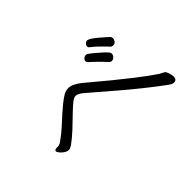

<svg xmlns="http://www.w3.org/2000/svg" viewBox="-75 -956 1150 1150"><g transform="rotate(-45 500.0 -380.5)"><path d="M787 -522Q777 -522 769 -530Q756 -545 729 -571.5Q702 -598 678 -616Q672 -621 672 -628Q672 -637 680 -645.5Q688 -654 698 -654Q707 -654 723.5 -643Q740 -632 758.5 -616.5Q777 -601 792 -587.5Q807 -574 812 -569Q817 -564 817 -554Q817 -543 809.5 -532.5Q802 -522 787 -522ZM747 -493Q747 -483 738 -472.5Q729 -462 716 -462Q706 -462 698 -471Q687 -484 670 -501Q653 -518 636.5 -534Q620 -550 609 -559Q603 -565 603 -572Q603 -582 611.5 -590Q620 -598 630 -598Q638 -598 643 -594Q653 -588 674 -570.5Q695 -553 715 -535Q735 -517 742 -507Q747 -499 747 -493ZM124 -328Q137 -328 148 -335Q198 -370 241 -410.5Q284 -451 329 -488Q354 -508 374 -520Q394 -532 416 -532Q449 -532 494 -497Q512 -483 547 -453Q582 -423 631 -383Q680 -343 738.5 -297Q797 -251 863 -206Q871 -201 879.5 -197.5Q888 -194 894 -189Q900 -184 906 -166Q912 -148 912 -133Q912 -107 887 -107Q879 -107 870.5 -111.5Q862 -116 855 -121Q790 -169 729 -218Q668 -267 615.5 -312Q563 -357 522.5 -392Q482 -427 458 -447Q433 -468 415 -468Q399 -468 380 -452Q356 -433 324.5 -402Q293 -371 257 -337.5Q221 -304 184 -277Q168 -267 157 -267Q144 -267 129.5 -276.5Q115 -286 105.5 -298Q96 -310 96 -317Q96 -320 97 -321Q101 -326 106 -327Q111 -328 117 -328Z"/></g></svg>

Font: Moon Stars Kai T
Style: Regular
Weight: 400
Designer: GuiWonder
Version: Version 1.101